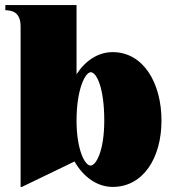

<svg xmlns="http://www.w3.org/2000/svg" viewBox="-20 -720 680 755"><path d="M61 -616V15H66L273 -85C308 -24 362 15 423 15C544 15 615 -100 615 -246C615 -392 545 -515 423 -515C366 -515 316 -482 281 -428V-700H1V-680C26 -679 61 -674 61 -616ZM336 -69C314 -69 281 -130 281 -246C281 -369 315 -436 337 -436C359 -436 390 -377 390 -246C390 -127 358 -69 336 -69Z"/></svg>

Font: Sprat Condensed Black
Style: Regular
Weight: 900
Designer: Ethan Nakache
Foundry: Collletttivo
Version: Version 2.000;Glyphs 3.2 (3217)